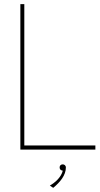

<svg xmlns="http://www.w3.org/2000/svg" viewBox="-20 -720 480 924"><path d="M236 184C270 156 297 123 297 86C297 76 289 71 282 71C273 71 267 77 267 85C267 93 270 99 280 101H282C282 101 276 141 220 173ZM439 0V-20H97V-700H78V0Z"/></svg>

Font: Advent Pro
Style: Thin
Weight: 100
Designer: Andreas Kalpakidis
Foundry: Andreas Kalpakidis
Version: Version 2.002 2007